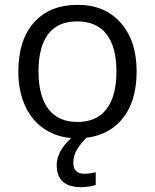

<svg xmlns="http://www.w3.org/2000/svg" viewBox="-20 -565 644 798"><path d="M284.7 111.3Q284.7 157.2 330.6 157.2Q351.1 157.2 377.9 150.9V204.1Q346.2 212.9 316.9 212.9Q215.8 212.9 215.8 121.1Q215.8 86.9 236.8 54Q257.8 21 293 -4.9H351.6Q318.4 27.3 301.5 54Q284.7 80.6 284.7 111.3ZM547.9 -268.1Q547.9 -137.2 481.9 -63.7Q416 9.8 299.8 9.8Q228 9.8 172.4 -23.9Q116.7 -57.6 86.4 -120.6Q56.2 -183.6 56.2 -268.1Q56.2 -398.9 121.6 -471.9Q187 -544.9 303.2 -544.9Q415.5 -544.9 481.7 -470.2Q547.9 -395.5 547.9 -268.1ZM140.1 -268.1Q140.1 -165.5 181.2 -111.8Q222.2 -58.1 301.8 -58.1Q381.3 -58.1 422.6 -111.6Q463.9 -165 463.9 -268.1Q463.9 -370.1 422.6 -423.1Q381.3 -476.1 300.8 -476.1Q221.2 -476.1 180.7 -423.8Q140.1 -371.6 140.1 -268.1Z"/></svg>

Font: Zoram GWebM
Style: Regular
Weight: 400
Foundry: Ascender Corporation
Version: Version 1.000